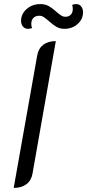

<svg xmlns="http://www.w3.org/2000/svg" viewBox="-20 -910 426 939"><path d="M162 -639Q168 -673 191.5 -691Q215 -709 253 -709L139 -61Q133 -27 109 -9Q85 9 47 9ZM83 -808Q83 -842 110.5 -866Q138 -890 177 -890Q201 -890 218 -880.5Q235 -871 255 -853Q270 -840 279.5 -834Q289 -828 300 -828Q316 -828 326 -838Q336 -848 336 -867Q336 -876 333 -886Q341 -890 353 -890Q368 -890 377 -878.5Q386 -867 386 -850Q386 -816 359.5 -792.5Q333 -769 295 -769Q273 -769 256.5 -778.5Q240 -788 220 -806Q204 -820 194 -826.5Q184 -833 172 -833Q154 -833 143.5 -822.5Q133 -812 133 -793Q133 -781 137 -773Q128 -769 117 -769Q102 -769 92.5 -780Q83 -791 83 -808Z"/></svg>

Font: K2D Light
Style: Italic
Weight: 300
Italic angle: -10°
Designer: Katatrad Aksorn Co.,Ltd.
Foundry: Cadson Demak Co.,Ltd.
Version: Version 1.000; ttfautohint (v1.6)